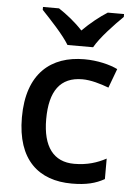

<svg xmlns="http://www.w3.org/2000/svg" viewBox="-55 -808 599 859"><g transform="rotate(5 245.0 -378.0)"><path d="M227 -606H342C367 -651 429 -716 467 -753V-766H394C359 -744 319 -712 283 -676C250 -712 210 -743 175 -766H103V-753C139 -715 200 -651 227 -606ZM300 10C365 10 407 -1 446 -23V-115C407 -94 362 -79 303 -79C210 -79 161 -144 161 -267C161 -394 208 -459 307 -459C345 -459 389 -446 426 -432L458 -518C423 -535 368 -549 308 -549C160 -549 52 -465 52 -266C52 -75 151 10 300 10Z"/></g></svg>

Font: Noto Sans Hanifi Rohingya Medium
Style: Regular
Weight: 500
Designer: Monotype Design Team and DaltonMaag
Foundry: Google LLC
Version: Version 2.102